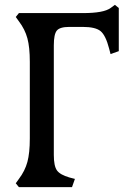

<svg xmlns="http://www.w3.org/2000/svg" viewBox="-20 -772 530 792"><path d="M322 -718Q408 -718 436 -739L454 -752L470 -739V-561L436 -549L430 -572Q416 -626 395 -643.5Q374 -661 321 -661H266Q227 -661 214.5 -646Q202 -631 202 -585V-133Q202 -87 215 -69Q228 -51 266 -40L289 -34L277 0H58L45 -16L58 -34Q83 -67 93 -104Q103 -141 103 -201V-517Q103 -577 93 -614Q83 -651 58 -684L45 -702L58 -718Z"/></svg>

Font: Gabriela
Style: Regular
Weight: 400
Designer: Eduardo Rodriguez Tunni
Foundry: Eduardo Rodriguez Tunni
Version: Version 1.003